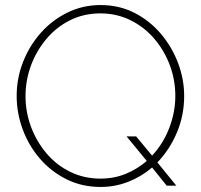

<svg xmlns="http://www.w3.org/2000/svg" viewBox="-20 -735 795 760"><path d="M378 5Q304 5 243 -25.5Q182 -56 138 -107Q94 -158 70 -222.5Q46 -287 46 -355Q46 -426 71.5 -490.5Q97 -555 142 -605.5Q187 -656 247.5 -685.5Q308 -715 378 -715Q452 -715 512.5 -684Q573 -653 617 -601Q661 -549 685 -485Q709 -421 709 -355Q709 -279 680.5 -211Q652 -143 603 -92L678 0H640L582 -72Q540 -36 488 -15.5Q436 5 378 5ZM378 -28Q432 -28 478 -47Q524 -66 561 -98L481 -195H519L582 -119Q626 -166 650 -228.5Q674 -291 674 -355Q674 -419 652 -477.5Q630 -536 590 -582.5Q550 -629 495.5 -655.5Q441 -682 378 -682Q311 -682 256.5 -654.5Q202 -627 162.5 -579.5Q123 -532 102 -474Q81 -416 81 -355Q81 -291 103 -232.5Q125 -174 164.5 -127.5Q204 -81 258.5 -54.5Q313 -28 378 -28Z"/></svg>

Font: Raleway ExtraLight
Style: Regular
Weight: 200
Designer: Matt McInerney, Pablo Impallari, Rodrigo Fuenzalida
Foundry: Matt McInerney, Pablo Impallari, Rodrigo Fuenzalida
Version: Version 4.026